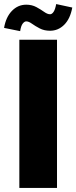

<svg xmlns="http://www.w3.org/2000/svg" viewBox="-40 -923 375 943"><path d="M55 -728H240V0H55ZM236 -903 315 -886Q305 -831 275.5 -801.5Q246 -772 206 -772Q177 -772 155 -783.5Q133 -795 117 -806.5Q101 -818 89 -818Q80 -818 71.5 -807Q63 -796 59 -770L-20 -786Q-11 -839 18.5 -869.5Q48 -900 89 -900Q117 -900 139 -888Q161 -876 177 -864.5Q193 -853 206 -853Q215 -853 223 -864.5Q231 -876 236 -903Z"/></svg>

Font: Murecho ExtraBold
Style: Regular
Weight: 800
Designer: Neil Summerour
Foundry: Positype
Version: Version 1.010; ttfautohint (v1.8.3)